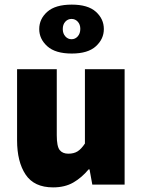

<svg xmlns="http://www.w3.org/2000/svg" viewBox="-20 -800 618 832"><path d="M210 12Q128 12 91 -43.5Q54 -99 54 -192V-500H226V-214Q226 -166 238.5 -150Q251 -134 276 -134Q300 -134 316 -144Q332 -154 348 -178V-500H520V0H380L368 -66H364Q334 -30 297.5 -9Q261 12 210 12ZM291 -568Q220 -568 185 -599.5Q150 -631 150 -674Q150 -718 185 -749Q220 -780 291 -780Q361 -780 395.5 -749Q430 -718 430 -674Q430 -631 395.5 -599.5Q361 -568 291 -568ZM290 -630Q306 -630 317 -642.5Q328 -655 328 -675Q328 -694 317 -706Q306 -718 290 -718Q274 -718 263 -706Q252 -694 252 -674Q252 -655 263 -642.5Q274 -630 290 -630Z"/></svg>

Font: Mada Black
Style: Regular
Weight: 900
Designer: Khaled Hosny
Version: Version 1.5